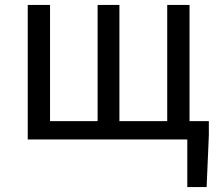

<svg xmlns="http://www.w3.org/2000/svg" viewBox="-20 -563 885 775"><path d="M823 -74V-17L814 192H736V0H92V-543H182V-74H374V-543H462V-74H655V-543H745V-74Z"/></svg>

Font: 思源黑体R
Style: Regular
Weight: 400
Designer: Ryoko NISHIZUKA  (kana & ideographs); Paul D. Hunt (Latin, Greek & Cyrillic); Wenlong ZHANG  (bopomofo); Sandoll Communi
Foundry: Adobe Systems Incorporated
Version: Version 1.00 June 24, 2014, initial release